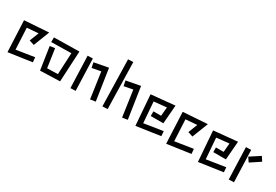

<svg xmlns="http://www.w3.org/2000/svg" viewBox="51 -1781 4049 2821"><g transform="rotate(30 2075.5 -370.0)"><path d="M71 -499 482 -527 376 -256 292 -283 353 -439 161 -424 179 -62 485 -110 493 -28 95 29Z M587 -359 672 -372 718 -57 898 -62 916 -427 577 -421 578 -500 1006 -507 979 14 645 25Z M1430 -416 1281 -388 1263 -474 1502 -519 1582 10 1493 24ZM1141 -515 1228 -518 1247 21 1160 24Z M1682 -766 1769 -769 1788 18 1701 21ZM1971 -420 1822 -391 1804 -478 2043 -523 2123 6 2034 20Z M2225 -486 2626 -525 2601 -211H2387V-290H2517L2530 -439L2317 -417L2344 -64L2664 -114L2670 -32L2264 27Z M2763 -499 3174 -527 3068 -256 2984 -283 3045 -439 2853 -424 2871 -62 3177 -110 3185 -28 2787 29Z M3286 -486 3687 -525 3662 -211H3448V-290H3578L3591 -439L3378 -417L3405 -64L3725 -114L3731 -32L3325 27Z M3926 -410 4094 -520 4141 -448 3975 -338ZM3827 -515 3914 -518 3933 21 3846 24Z"/></g></svg>

Font: Stick
Style: Regular
Weight: 400
Designer: Fontworks Inc.
Foundry: Fontworks Inc.
Version: Version 1.100